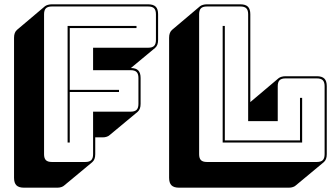

<svg xmlns="http://www.w3.org/2000/svg" viewBox="-20 -750 1553 889"><path d="M246 119H91Q67 119 56 108Q45 97 45 73V-575Q45 -588 48.5 -597Q52 -606 59 -612L188 -721Q193 -725 201.5 -727.5Q210 -730 220 -730H666Q690 -730 701 -719Q712 -708 712 -684V-565Q712 -552 708.5 -543Q705 -534 698 -528L586 -435Q609 -435 620 -424Q631 -413 631 -389V-269Q631 -256 627.5 -247Q624 -238 617 -232L487 -124Q483 -120 474.5 -117Q466 -114 456 -114H421V-36Q421 -23 417.5 -14Q414 -5 407 1L277 109Q273 113 264.5 116Q256 119 246 119ZM375 0Q394 0 402.5 -8.5Q411 -17 411 -36V-233H585Q604 -233 612.5 -241.5Q621 -250 621 -269V-389Q621 -408 612.5 -416.5Q604 -425 585 -425H411V-529H666Q685 -529 693.5 -537.5Q702 -546 702 -565V-684Q702 -703 693.5 -711.5Q685 -720 666 -720H220Q201 -720 192.5 -711.5Q184 -703 184 -684V-36Q184 -17 192.5 -8.5Q201 0 220 0ZM293 -90V-630H612V-620H303V-334H531V-324H303V-90ZM1318 119H809Q785 119 774 108Q763 97 763 73V-575Q763 -588 766.5 -597Q770 -606 777 -612L906 -721Q911 -725 919.5 -727.5Q928 -730 938 -730H1093Q1117 -730 1128 -719Q1139 -708 1139 -684V-277L1141 -279L1270 -388Q1275 -392 1283.5 -394.5Q1292 -397 1302 -397H1447Q1471 -397 1482 -386Q1493 -375 1493 -351V-36Q1493 -23 1489.5 -14Q1486 -5 1479 1L1349 109Q1345 113 1336.5 116Q1328 119 1318 119ZM1447 0Q1466 0 1474.5 -8.5Q1483 -17 1483 -36V-351Q1483 -370 1474.5 -378.5Q1466 -387 1447 -387H1302Q1283 -387 1274.5 -378.5Q1266 -370 1266 -351V-189H1129V-684Q1129 -703 1120.5 -711.5Q1112 -720 1093 -720H938Q919 -720 910.5 -711.5Q902 -703 902 -684V-36Q902 -17 910.5 -8.5Q919 0 938 0ZM1011 -90V-630H1021V-100H1369V-297H1379V-90Z"/></svg>

Font: Bungee Shade
Style: Regular
Weight: 400
Designer: David Jonathan Ross
Foundry: David Jonathan Ross
Version: Version 1.001;PS 1.0;hotconv 1.0.72;makeotf.lib2.5.5900